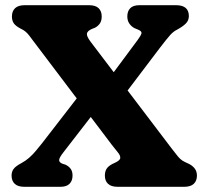

<svg xmlns="http://www.w3.org/2000/svg" viewBox="-20 -720 799 740"><path d="M643 -145.9Q657.9 -126.4 666.1 -116.6Q674.3 -106.8 682.6 -101.3Q690.9 -95.9 705.5 -89.7Q721.1 -82.5 730 -71.1Q739 -59.8 739 -43.2Q739 -23.2 726.9 -11.6Q714.9 0 689.6 0H433.6Q408.4 0 396.3 -11.6Q384.2 -23.2 384.2 -43.2Q384.2 -61.7 393.2 -72.8Q402.2 -83.9 422.2 -92.3Q442.7 -101.5 443.5 -111Q444.3 -120.6 434.2 -132.7Q424.1 -144.8 411.5 -161.2L107.8 -562.7Q99 -574.6 92.6 -583Q86.2 -591.3 78.9 -597.7Q71.6 -604.1 59.2 -609.9Q40.3 -619.8 33.2 -630.1Q26 -640.3 26 -656.8Q26 -676.8 38.1 -688.4Q50.2 -700 75.5 -700H322.6Q348.3 -700 360.1 -688.4Q372 -676.8 372 -656.8Q372 -639.6 364.8 -629.4Q357.6 -619.2 346.2 -613.2L334.6 -608.6Q316.7 -600.9 315 -590.5Q313.4 -580.1 329.5 -558.7ZM440.2 -329.6 358.7 -361.4 511 -566.5Q522.2 -581.8 525 -590.5Q527.8 -599.2 513.1 -605.4L498.1 -611.6Q486.3 -617.9 478.5 -629.2Q470.7 -640.4 470.7 -656.8Q470.7 -676.8 482 -688.4Q493.3 -700 517.7 -700H658.5Q707.9 -700 707.9 -658Q707.9 -641.2 696.2 -629.4Q684.6 -617.6 661.7 -605.2Q648.6 -598.9 636.4 -585.5Q624.2 -572.1 596.7 -536.2ZM296.7 -367.8 378.7 -332.3 225 -133.7Q207.5 -111.4 207.9 -102.6Q208.4 -93.8 220.6 -89L232.6 -85.2Q246 -78.6 252.8 -68.7Q259.6 -58.8 259.6 -43.2Q259.6 -23.6 248.1 -11.8Q236.7 0 212.6 0H74Q48.8 0 36.7 -11.6Q24.6 -23.2 24.6 -43.3Q24.6 -58.3 32.5 -68.9Q40.3 -79.5 61.6 -90.8Q79 -100.1 92.7 -112.3Q106.5 -124.5 118.4 -138.9Q130.4 -153.3 142.3 -168.2Z"/></svg>

Font: Fraunces SuperSoft 9pt
Style: Regular
Weight: 900
Version: Version 1.000;[b76b70a41]